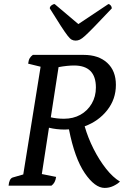

<svg xmlns="http://www.w3.org/2000/svg" viewBox="-20 -910 657 941"><path d="M493 11Q445 11 395.5 -61.5Q346 -134 318 -276Q308 -275 298 -275Q257 -275 220 -284L185 -57L255 -43Q251 -13 232 0H22Q25 -34 42 -40L94 -55L179 -583L118 -598Q120 -615 125.5 -624.5Q131 -634 141 -641H390Q463 -641 505.5 -602Q548 -563 548 -494Q548 -424 505.5 -370Q463 -316 395 -291Q411 -235 438.5 -180.5Q466 -126 499.5 -83.5Q533 -41 568 -20Q554 -7 534.5 2Q515 11 493 11ZM343 -589Q327 -589 307.5 -587Q288 -585 267 -581L229 -335Q241 -332 258.5 -330Q276 -328 293 -328Q339 -328 374 -347.5Q409 -367 429.5 -402Q450 -437 450 -481Q450 -589 343 -589ZM351 -711Q340 -711 331.5 -715.5Q323 -720 311 -735.5Q299 -751 278.5 -782.5Q258 -814 224 -869Q224 -877 232 -883.5Q240 -890 248 -890L364 -792L511 -890Q517 -890 522.5 -883.5Q528 -877 528 -869Q476 -814 445.5 -782.5Q415 -751 398 -735.5Q381 -720 371 -715.5Q361 -711 351 -711Z"/></svg>

Font: Petrona Medium
Style: Italic
Weight: 500
Italic angle: -9°
Designer: Ringo R. Seeber
Foundry: Ringo R. Seeber
Version: Version 2.001; ttfautohint (v1.8.3)